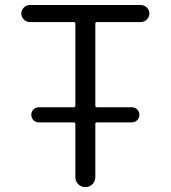

<svg xmlns="http://www.w3.org/2000/svg" viewBox="-20 -773 684 770"><path d="M135.7 -282.2Q123 -282.2 114.3 -291Q105.5 -299.8 105.5 -312.5Q105.5 -325.2 114.3 -334Q123 -342.8 135.7 -342.8H275.4Q282.2 -342.8 282.2 -349.6V-677.7Q282.2 -684.6 275.4 -684.6H99.6Q85.9 -684.6 75.7 -694.8Q65.4 -705.1 65.4 -718.8Q65.4 -732.4 75.7 -742.7Q85.9 -752.9 99.6 -752.9H544.9Q558.6 -752.9 568.8 -742.7Q579.1 -732.4 579.1 -718.8Q579.1 -705.1 568.8 -694.8Q558.6 -684.6 544.9 -684.6H369.1Q362.3 -684.6 362.3 -677.7V-349.6Q362.3 -342.8 369.1 -342.8H508.8Q521.5 -342.8 530.3 -334Q539.1 -325.2 539.1 -312.5Q539.1 -299.8 530.3 -291Q521.5 -282.2 508.8 -282.2H369.1Q362.3 -282.2 362.3 -275.4V-62.5Q362.3 -45.9 350.6 -34.2Q338.9 -22.5 322.3 -22.5Q305.7 -22.5 293.9 -34.2Q282.2 -45.9 282.2 -62.5V-275.4Q282.2 -282.2 275.4 -282.2Z"/></svg>

Font: Gen Jyuu Gothic Normal
Style: Regular
Weight: 300
Designer: [Source Han Sans]
Ryoko NISHIZUKA  (kana & ideographs); Paul D. Hunt (Latin, Greek & Cyrillic); Wenlong ZHANG  (bopomofo
Version: Version 1.002.20150607